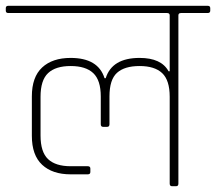

<svg xmlns="http://www.w3.org/2000/svg" viewBox="-30 -643 746 663"><path d="M452 -443Q527 -443 552 -397H556V-590Q556 -598 547 -598H-1Q-10 -598 -10 -606V-615Q-10 -623 -1 -623H687Q696 -623 696 -615V-606Q696 -598 687 -598H595Q586 -598 586 -590V-9Q586 0 578 0H564Q556 0 556 -9V-309Q556 -366 530 -390.5Q504 -415 452 -415Q400 -415 374 -391.5Q348 -368 348 -310V-214Q348 -205 340 -205H326Q318 -205 318 -214V-310Q318 -366 292 -390.5Q266 -415 214 -415Q162 -415 136 -390.5Q110 -366 110 -309V-175Q110 -118 136 -93.5Q162 -69 214 -69H273Q282 -69 282 -61V-49Q282 -41 273 -41H214Q151 -41 115.5 -74Q80 -107 80 -174V-310Q80 -377 115.5 -410Q151 -443 214 -443Q309 -443 331 -373H335Q357 -443 452 -443Z"/></svg>

Font: Rajdhani Light
Style: Regular
Weight: 300
Designer: Satya Rajpurohit, Jyotish Sonowal
Foundry: Indian Type Foundry
Version: Version 1.201;PS 1.0;hotconv 1.0.78;makeotf.lib2.5.61930; tt